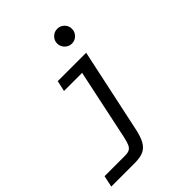

<svg xmlns="http://www.w3.org/2000/svg" viewBox="-246 -838 1124 1124"><g transform="rotate(-45 316.0 -276.5)"><path d="M4 162 19.1 91.2H187.8Q212.2 91.2 225.5 84.1Q238.8 77 246.3 59.7Q253.8 42.3 260.4 12.8L353.9 -429.5H204L218.8 -496H454L342.7 25.1Q332.4 74.7 316.5 104.9Q300.6 135.1 273.2 148.6Q245.7 162 198.3 162ZM433.2 -592.5Q408.3 -592.5 390.1 -610.7Q371.9 -628.8 371.9 -653.8Q371.9 -679.3 390.1 -697.1Q408.3 -715 433.2 -715Q458.7 -715 476.6 -697.1Q494.4 -679.3 494.4 -653.8Q494.4 -628.8 476.6 -610.7Q458.7 -592.5 433.2 -592.5Z"/></g></svg>

Font: Atkinson Hyperlegible Mono ExtraLight
Style: Italic
Weight: 200
Italic angle: -12°
Monospace: yes
Designer: Elliott Scott, Megan Eiswerth, Linus Boman, Theodore Petrosky, Letters from Sweden
Foundry: Applied Design Works, Letters from Sweden
Version: Version 2.001